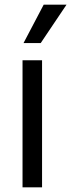

<svg xmlns="http://www.w3.org/2000/svg" viewBox="-20 -804 306 824"><path d="M76.7 0H160.5V-545.5H76.7ZM81 -619.3H154.8L265.6 -784.1H167.6Z"/></svg>

Font: Inter-Regular
Style: Regular
Weight: 500
Designer: Rasmus Andersson
Foundry: rsms
Version: ""